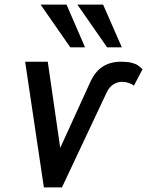

<svg xmlns="http://www.w3.org/2000/svg" viewBox="-20 -820 644 840"><path d="M189 -550 243.5 -173 375 -461Q396.5 -508 430 -529Q463.5 -550 508.5 -550Q537.5 -550 555.2 -545.5Q573 -541 582.2 -534.8Q591.5 -528.5 603.5 -517L566 -445.5Q555.5 -453 542 -457.5Q528.5 -462 514.5 -462Q493.5 -462 475.5 -450.5Q457.5 -439 446 -414L251 0H172L90 -550ZM157.5 -800H271L352 -613H287.5ZM318.5 -800H431L513 -613H448.5Z"/></svg>

Font: JuliaMono Italic
Style: Regular
Weight: 400
Italic angle: -9°
Monospace: yes
Designer: cormullion
Foundry: corm
Version: Version 0.049; ttfautohint (v1.8.4)